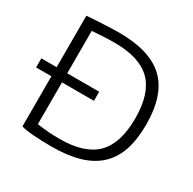

<svg xmlns="http://www.w3.org/2000/svg" viewBox="-165 -919 1103 1098"><g transform="rotate(30 386.5 -370.0)"><path d="M6 -399H107V-739Q129 -741 157.5 -742.5Q186 -744 215.5 -745.5Q245 -747 272 -748Q299 -749 318 -749Q523 -749 619 -657.5Q715 -566 715 -370Q715 -272 691 -200.5Q667 -129 617 -82.5Q567 -36 490.5 -13.5Q414 9 308 9Q240 9 185 4.5Q130 0 107 -8V-339H6ZM326 -52Q491 -52 567 -128.5Q643 -205 643 -370Q643 -534 566.5 -610Q490 -686 325 -686Q311 -686 292 -685.5Q273 -685 253 -684Q233 -683 213 -681.5Q193 -680 177 -679V-399H388V-339H177V-63Q221 -57 253 -54.5Q285 -52 326 -52Z"/></g></svg>

Font: Encode Sans Wide
Style: Light
Weight: 300
Designer: Pablo Impallari, Andres Torresi
Foundry: Pablo Impallari, Andres Torresi
Version: Version 1.000; ttfautohint (v1.00) -l 8 -r 50 -G 200 -x 14 -